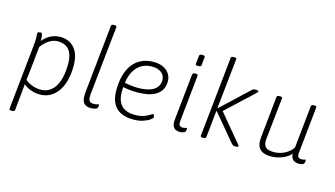

<svg xmlns="http://www.w3.org/2000/svg" viewBox="-102 -1114 2941 1685"><g transform="rotate(15 1368.5 -272.0)"><path d="M79 208Q67 208 62 204.5Q57 201 58 194L117 -373Q119 -392 120.5 -409Q122 -426 122.5 -439.5Q123 -453 123 -461Q123 -481 122 -492Q121 -503 121 -507Q121 -512 124 -514.5Q127 -517 132 -519Q137 -521 142 -521.5Q147 -522 150 -522Q162 -522 165.5 -503.5Q169 -485 169 -453Q169 -435 167.5 -420Q166 -405 161 -391L154 -428Q176 -463 203.5 -485Q231 -507 263 -518Q295 -529 327 -529Q365 -529 396.5 -516.5Q428 -504 452.5 -477.5Q477 -451 490.5 -411Q504 -371 504 -315Q504 -241 489 -182Q474 -123 444.5 -81Q415 -39 374 -16.5Q333 6 281 6Q250 6 222.5 -1Q195 -8 172 -20Q149 -32 132 -47L108 194Q106 208 83 208ZM278 -37Q322 -37 355 -57.5Q388 -78 410 -115Q432 -152 442.5 -203.5Q453 -255 453 -317Q453 -375 437 -412.5Q421 -450 390 -468Q359 -486 315 -486Q287 -486 261 -474.5Q235 -463 211.5 -443Q188 -423 169 -394L150 -210Q147 -185 144 -157Q141 -129 136 -88Q157 -68 196 -52.5Q235 -37 278 -37Z M746 6Q714 6 694 -7Q674 -20 667 -46.5Q660 -73 664 -114L729 -738Q731 -752 753 -752H757Q769 -752 774 -748.5Q779 -745 778 -738L712 -109Q709 -69 719 -53Q729 -37 757 -37Q775 -37 787 -40.5Q799 -44 803 -44Q806 -44 807.5 -42Q809 -40 809 -37Q809 -33 808 -28.5Q807 -24 805.5 -19.5Q804 -15 802 -10Q800 -5 789.5 -1.5Q779 2 767 4Q755 6 746 6Z M1131 6Q1026 6 973.5 -47Q921 -100 921 -206Q921 -280 937.5 -340Q954 -400 986 -442Q1018 -484 1065.5 -506.5Q1113 -529 1174 -529Q1214 -529 1244.5 -518.5Q1275 -508 1295.5 -490Q1316 -472 1327 -447.5Q1338 -423 1338 -396Q1338 -354 1321.5 -323Q1305 -292 1274 -272Q1243 -252 1198.5 -242.5Q1154 -233 1099 -233Q1061 -233 1023.5 -238Q986 -243 957 -250L974 -263Q972 -249 971.5 -234.5Q971 -220 971 -205Q971 -122 1011 -79.5Q1051 -37 1134 -37Q1182 -37 1215 -49.5Q1248 -62 1266.5 -74Q1285 -86 1289 -86Q1293 -86 1295 -81Q1297 -76 1298.5 -70Q1300 -64 1300 -59Q1300 -51 1278 -35Q1256 -19 1218 -6.5Q1180 6 1131 6ZM1099 -273Q1130 -273 1158 -277Q1186 -281 1210 -289.5Q1234 -298 1251.5 -312Q1269 -326 1279 -346.5Q1289 -367 1289 -393Q1289 -436 1257 -461Q1225 -486 1171 -486Q1117 -486 1076.5 -462Q1036 -438 1010.5 -393.5Q985 -349 977 -286Q997 -282 1030.5 -277.5Q1064 -273 1099 -273Z M1553 6Q1535 6 1517 -1.5Q1499 -9 1489.5 -30Q1480 -51 1484 -90L1528 -511Q1529 -518 1535 -521.5Q1541 -525 1552 -525H1556Q1568 -525 1573 -521.5Q1578 -518 1577 -511L1533 -87Q1531 -62 1538 -50Q1545 -38 1568 -38Q1582 -38 1590 -41Q1598 -44 1603 -44Q1605 -44 1606.5 -42Q1608 -40 1608 -37Q1608 -33 1607 -28.5Q1606 -24 1605 -19.5Q1604 -15 1602 -10Q1599 -5 1590.5 -1.5Q1582 2 1571.5 4Q1561 6 1553 6ZM1560 -595Q1546 -595 1540 -598.5Q1534 -602 1535 -609L1544 -685Q1544 -691 1550.5 -695Q1557 -699 1571 -699Q1585 -699 1590.5 -695.5Q1596 -692 1595 -685L1587 -609Q1587 -603 1580.5 -599Q1574 -595 1560 -595Z M1761 2Q1749 2 1744.5 -1.5Q1740 -5 1741 -12L1817 -738Q1819 -752 1841 -752H1847Q1859 -752 1863.5 -748.5Q1868 -745 1867 -738L1819 -284H1824L2069 -514Q2072 -518 2076 -520.5Q2080 -523 2085.5 -524Q2091 -525 2097 -525H2110Q2118 -525 2123.5 -523Q2129 -521 2128 -516Q2128 -512 2122 -505.5Q2116 -499 2111 -494L1860 -260V-281L2071 -28Q2076 -22 2080.5 -16Q2085 -10 2084 -7Q2084 -2 2079 0Q2074 2 2062 2H2052Q2042 2 2036 -1.5Q2030 -5 2024 -11L1821 -254H1816L1791 -12Q1790 2 1767 2Z M2378 6Q2312 6 2280 -27Q2248 -60 2255 -132L2294 -511Q2295 -518 2300.5 -521.5Q2306 -525 2318 -525H2323Q2334 -525 2339.5 -521.5Q2345 -518 2344 -511L2304 -135Q2300 -99 2308.5 -77.5Q2317 -56 2338.5 -46.5Q2360 -37 2394 -37Q2418 -37 2442.5 -42.5Q2467 -48 2490 -59Q2513 -70 2532.5 -86.5Q2552 -103 2566 -124L2606 -511Q2608 -525 2630 -525H2634Q2646 -525 2651 -521.5Q2656 -518 2655 -511L2611 -87Q2609 -60 2618 -49.5Q2627 -39 2646 -39Q2660 -39 2668 -42Q2676 -45 2681 -45Q2684 -45 2685 -43Q2686 -41 2686 -37Q2686 -34 2685.5 -29Q2685 -24 2683.5 -19Q2682 -14 2680 -10Q2677 -4 2668.5 -1Q2660 2 2650 3.5Q2640 5 2633 5Q2617 5 2598.5 -2Q2580 -9 2569 -29.5Q2558 -50 2563 -91L2580 -92Q2561 -61 2529.5 -39Q2498 -17 2458.5 -5.5Q2419 6 2378 6Z"/></g></svg>

Font: Asap ExtraLight
Style: Italic
Weight: 250
Italic angle: -6°
Version: Version 3.001